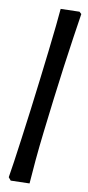

<svg xmlns="http://www.w3.org/2000/svg" viewBox="-114 -841 528 1149"><g transform="rotate(10 150.5 -266.5)"><path d="M41 267 26 249Q32 216 41 152.5Q50 89 61.5 5.5Q73 -78 85 -171.5Q97 -265 108.5 -359.5Q120 -454 130 -539.5Q140 -625 147 -692Q154 -759 157 -797L271 -800L284 -788Q274 -725 261.5 -640Q249 -555 235.5 -457Q222 -359 209.5 -257Q197 -155 185.5 -58.5Q174 38 166.5 121Q159 204 155 264Z"/></g></svg>

Font: Labrada Black
Style: Italic
Weight: 900
Italic angle: -7°
Designer: Mercedes Jáuregui
Foundry: Omnibus-Type Team
Version: Version 1.000; ttfautohint (v1.8.4.7-5d5b)